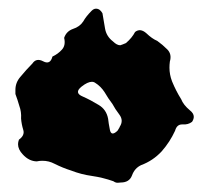

<svg xmlns="http://www.w3.org/2000/svg" viewBox="-20 -959 470 431"><path d="M234.4 -552.2Q210.9 -560.5 186.5 -564Q162.1 -567.4 139.6 -576.2Q121.1 -582 102.5 -591.3Q89.8 -598.1 75.2 -598.1Q68.4 -598.1 62.5 -596.7Q44.9 -597.2 31.2 -612.3Q20.5 -623.5 20.5 -635.3Q20.5 -640.1 22.5 -645.5Q36.1 -655.3 32.2 -667.5Q28.3 -680.2 27.3 -692.9Q28.3 -708 23.4 -721.2Q19.5 -734.9 14.6 -748Q14.6 -752.9 14.6 -757.3Q14.6 -773.4 25.4 -786.1Q39.1 -802.7 52.7 -816.4Q61.5 -829.6 77.1 -821.3Q92.8 -813 97.7 -832Q110.4 -837.9 119.1 -847.7Q127.9 -857.4 124 -874Q128.9 -888.7 143.6 -894Q159.2 -898.9 167 -911.1Q172.9 -921.9 185.5 -934.6Q190.4 -939.5 195.3 -939.5Q195.3 -939.5 196.3 -939.5Q204.1 -939.5 210 -929.2Q212.9 -912.6 215.8 -895Q218.8 -877.4 233.4 -866.2Q242.2 -857.4 250 -857.4Q254.9 -858.9 262.7 -862.3Q276.4 -874 283.2 -887.2Q294.9 -896.5 308.6 -884.3Q321.3 -872.1 333 -867.2Q344.7 -858.9 355.5 -848.1Q366.2 -837.4 361.3 -820.8Q360.4 -814 360.4 -807.1Q360.4 -791.5 366.2 -776.4Q375 -754.9 386.7 -736.3Q391.6 -723.6 406.2 -711.4Q415 -704.6 415 -696.8Q415 -691.4 411.1 -685.5Q402.3 -678.7 389.6 -679.7Q377 -680.2 373 -665.5Q361.3 -640.1 342.8 -619.1Q323.2 -598.1 296.9 -588.4Q282.2 -581.5 276.4 -565.4Q270.5 -549.3 251 -549.3Q248 -548.8 245.1 -548.8Q244.1 -548.8 242.2 -548.8Q238.3 -549.3 234.4 -552.2ZM249 -674.8Q257.8 -688.5 248 -701.7Q238.3 -714.4 232.4 -725.6Q222.7 -738.3 214.8 -752Q206.1 -765.6 192.4 -773.9Q189.5 -775.4 186.5 -775.4Q176.8 -775.4 163.1 -764.6Q145.5 -750.5 166 -742.2Q183.6 -734.4 201.2 -723.6Q218.8 -713.4 222.7 -692.4Q223.6 -683.1 226.6 -668Q229.5 -652.3 243.2 -665Q245.1 -667 246.1 -669.4Q248 -671.9 249 -674.8Z"/></svg>

Font: Brazier Flame
Style: Regular
Weight: 400
Designer: Walter E Stewart
Version: 0.1